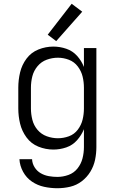

<svg xmlns="http://www.w3.org/2000/svg" viewBox="-20 -785 616 1018"><path d="M284 213Q319 213 352.5 205Q386 197 413.5 176Q441 155 459 125.5Q477 96 484 62.5Q491 29 491 -5V-530H425V-430Q412 -463 388.5 -489Q365 -515 331.5 -526.5Q298 -538 263 -538Q222 -538 183.5 -522.5Q145 -507 120.5 -474Q96 -441 86.5 -401Q77 -361 77 -320V-210Q77 -169 86.5 -129.5Q96 -90 120.5 -56.5Q145 -23 183.5 -7.5Q222 8 263 8Q298 8 331.5 -3.5Q365 -15 388.5 -41.5Q412 -68 425 -100V-5Q425 25 417.5 54.5Q410 84 391 108Q372 132 343 142.5Q314 153 284 153Q262 153 239 149Q216 145 196 133.5Q176 122 163.5 102Q151 82 150 59H83Q85 94 102.5 126Q120 158 149.5 178Q179 198 214 205.5Q249 213 284 213ZM287 -52Q257 -52 228 -62.5Q199 -73 179 -96.5Q159 -120 151.5 -150Q144 -180 144 -210V-320Q144 -351 151.5 -380.5Q159 -410 179 -434Q199 -458 228 -468.5Q257 -479 287 -479Q317 -479 345.5 -468Q374 -457 392.5 -432.5Q411 -408 418 -379Q425 -350 425 -320V-210Q425 -180 418 -151Q411 -122 392.5 -97.5Q374 -73 345.5 -62.5Q317 -52 287 -52ZM278 -567 416 -723 360 -765 233 -601Z"/></svg>

Font: Iosevka Sparkle Light
Style: Regular
Weight: 300
Designer: Belleve Invis
Foundry: Belleve Invis
Version: Version 4.5.0; ttfautohint (v1.8.3)